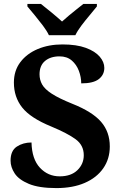

<svg xmlns="http://www.w3.org/2000/svg" viewBox="-20 -951 619 981"><path d="M268 10Q179 10 127.5 -11.5Q76 -33 55 -65Q34 -97 34 -130Q34 -181 66 -202Q98 -223 141 -223Q143 -138 184 -94Q225 -50 285 -50Q343 -50 375.5 -81.5Q408 -113 408 -158Q408 -209 366.5 -239.5Q325 -270 241 -305Q136 -348 93.5 -401.5Q51 -455 51 -529Q51 -590 84 -633.5Q117 -677 173 -700.5Q229 -724 299 -724Q371 -724 418.5 -706.5Q466 -689 489.5 -661.5Q513 -634 513 -604Q513 -569 485 -547Q457 -525 395 -525Q395 -557 383 -589Q371 -621 346.5 -642Q322 -663 284 -663Q238 -663 210 -639.5Q182 -616 182 -571Q182 -543 195.5 -519Q209 -495 245.5 -471.5Q282 -448 349 -421Q452 -380 496.5 -328.5Q541 -277 541 -203Q541 -139 507.5 -91Q474 -43 413 -16.5Q352 10 268 10ZM230 -771Q219 -794 199 -820.5Q179 -847 157.5 -873Q136 -899 120 -918V-931H189Q210 -915 242.5 -888Q275 -861 297 -841Q312 -855 332 -871.5Q352 -888 372 -904Q392 -920 406 -931H475V-918Q460 -899 438 -873Q416 -847 396 -820.5Q376 -794 365 -771Z"/></svg>

Font: Noto Serif
Style: Bold
Weight: 700
Designer: Monotype Design Team
Foundry: Monotype Imaging Inc.
Version: Version 2.014